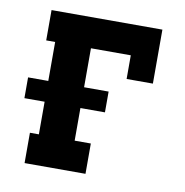

<svg xmlns="http://www.w3.org/2000/svg" viewBox="-65 -593 631 655"><g transform="rotate(10 250.0 -265.0)"><path d="M62 0V-105H93V-218H23V-290H93V-425H62V-530H446V-343H355V-425H217V-290H302V-218H217V-105H273V0Z"/></g></svg>

Font: Iosevka Slab Extrabold
Style: Regular
Weight: 800
Monospace: yes
Designer: Belleve Invis
Foundry: Belleve Invis
Version: Version 11.1.1; ttfautohint (v1.8.3)